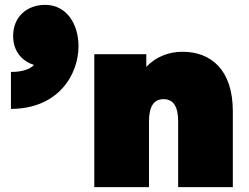

<svg xmlns="http://www.w3.org/2000/svg" viewBox="-20 -770 1023 790"><path d="M25 -474V-322C218 -322 303 -461 303 -580C303 -671 254 -750 166 -750C90 -750 34 -700 34 -622C34 -557 73 -517 120 -503C104 -486 75 -474 25 -474ZM731 -557C675 -557 622 -537 582 -495V-547H368V0H593V-270C593 -332 613 -362 653 -362C694 -362 713 -331 713 -270V0H938V-312C938 -484 847 -557 731 -557Z"/></svg>

Font: Chess Sans Black
Style: Regular
Weight: 900
Designer: Wolf Bōese
Foundry: Wolf Bōese
Version: Version 7.223;Glyphs 3.3 (3306)